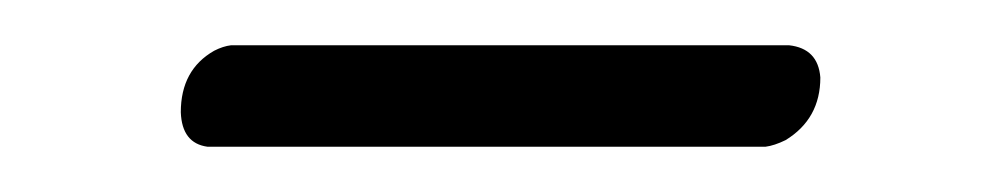

<svg xmlns="http://www.w3.org/2000/svg" viewBox="-20 -593 437 84"><path d="M314.9 -528.8H70.8Q59.6 -530.3 59.1 -543.9Q59.1 -562.5 73.7 -570.8Q77.6 -572.8 81.1 -573.2H325.2Q337.9 -571.8 338.9 -559.1Q338.9 -541 323.7 -531.7Q318.8 -529.3 314.9 -528.8Z"/></svg>

Font: Linux Libertine Display O
Style: Regular
Weight: 400
Designer: Philipp H. Poll
Foundry: Philipp H. Poll
Version: Version 5.0.9